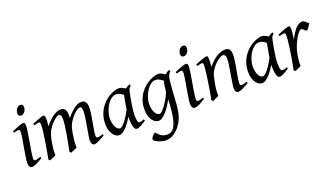

<svg xmlns="http://www.w3.org/2000/svg" viewBox="-75 -1236 3579 2065"><g transform="rotate(-20 1714.0 -203.5)"><path d="M222.2 -35.2Q199.2 -21.5 180.9 -11.2Q162.6 -1 147.5 6.1Q132.3 13.2 120.1 16.6Q107.9 20 97.2 20Q80.6 20 70.8 4.6Q61 -10.7 61 -37.1Q61 -51.8 64.7 -78.9Q68.4 -106 73.7 -138.9Q79.1 -171.9 85.4 -207.8Q91.8 -243.7 97.2 -276.1Q102.5 -308.6 106.2 -333.7Q109.9 -358.9 109.9 -371.1Q109.9 -382.3 108.4 -388.9Q106.9 -395.5 104.5 -398.7Q102.1 -401.9 98.1 -402.8Q94.2 -403.8 89.8 -403.8Q85.9 -403.8 77.9 -402.1Q69.8 -400.4 61.5 -397.9Q52.2 -395.5 41 -392.1L34.2 -410.2Q54.7 -419.4 75 -428Q95.2 -436.5 112.8 -442.9Q130.4 -449.2 143.6 -453.1Q156.7 -457 163.1 -457Q176.8 -457 182.4 -447.8Q188 -438.5 188 -416Q188 -401.9 184.3 -374.3Q180.7 -346.7 174.8 -312.5Q168.9 -278.3 162.6 -241Q156.2 -203.6 150.4 -169.4Q144.5 -135.3 140.9 -107.7Q137.2 -80.1 137.2 -65.9Q137.2 -50.8 140.4 -43.9Q143.6 -37.1 151.9 -37.1Q167 -37.1 180.9 -41Q194.8 -44.9 214.8 -53.2ZM235.4 -616.2Q235.4 -602.5 231.2 -589.1Q227.1 -575.7 219.2 -564.7Q211.4 -553.7 200.2 -546.9Q189 -540 175.3 -540Q160.2 -540 151.9 -548.8Q143.6 -557.6 143.6 -574.2Q143.6 -587.4 147.9 -600.8Q152.3 -614.3 160.2 -625.5Q168 -636.7 179 -643.8Q189.9 -650.9 203.6 -650.9Q218.8 -650.9 227.1 -641.8Q235.4 -632.8 235.4 -616.2Z M936 -35.2Q890.6 -8.8 860.8 5.6Q831.1 20 810.1 20Q795.9 20 785.9 4.6Q775.9 -10.7 775.9 -37.1Q775.9 -45.9 779.3 -67.9Q782.7 -89.8 787.6 -119.4Q792.5 -148.9 798.6 -182.6Q804.7 -216.3 809.6 -248.3Q814.5 -280.3 817.9 -307.6Q821.3 -335 821.3 -351.1Q821.3 -381.3 815.2 -394.3Q809.1 -407.2 800.3 -407.2Q791 -407.2 776.9 -400.6Q762.7 -394 745.6 -380.1Q728.5 -366.2 709.2 -344.5Q689.9 -322.8 670.9 -293Q660.2 -275.9 653.1 -259.3Q646 -242.7 641.4 -224.9Q636.7 -207 633.3 -187.3Q629.9 -167.5 626 -144Q619.1 -99.6 617.4 -67.9Q615.7 -36.1 617.2 -12.2Q610.4 -8.8 600.6 -4.6Q590.8 -0.5 580.6 3.9Q570.3 8.3 560.8 12.5Q551.3 16.6 544.9 20L529.3 4.9Q540 -44.9 550 -98.6Q560.1 -152.3 567.9 -200.4Q575.7 -248.5 580.3 -286.1Q585 -323.7 585 -341.8Q585 -378.9 577.4 -393.1Q569.8 -407.2 556.2 -407.2Q549.8 -407.2 536.6 -400.9Q523.4 -394.5 506.3 -380.6Q489.3 -366.7 470 -345.2Q450.7 -323.7 432.1 -293.9Q421.9 -278.3 414.8 -261.7Q407.7 -245.1 402.6 -226.8Q397.5 -208.5 393.3 -188Q389.2 -167.5 385.3 -144Q377.4 -99.6 375.2 -67.6Q373 -35.6 374 -12.2Q367.7 -8.8 358.2 -4.6Q348.6 -0.5 338.6 3.9Q328.6 8.3 319.3 12.5Q310.1 16.6 304.2 20L288.1 4.9Q294.9 -29.3 301.5 -66.7Q308.1 -104 314.2 -141.1Q320.3 -178.2 325.7 -213.6Q331.1 -249 335 -279.3Q338.9 -309.6 341.1 -333.3Q343.3 -356.9 343.3 -371.1Q343.3 -382.3 341.8 -388.9Q340.3 -395.5 337.6 -399.2Q335 -402.8 331.5 -403.8Q328.1 -404.8 324.2 -404.8Q319.3 -404.8 310.8 -402.8Q302.2 -400.9 293.5 -398.4Q283.2 -395.5 272 -392.1L266.1 -411.1Q286.6 -419.9 307.1 -428.2Q327.6 -436.5 345.2 -442.9Q362.8 -449.2 376 -453.1Q389.2 -457 395 -457Q402.3 -457 406.7 -454.6Q411.1 -452.1 413.3 -446Q415.5 -439.9 416.3 -429Q417 -418 417 -400.9Q417 -395.5 416.3 -387.5Q415.5 -379.4 414.8 -369.9Q414.1 -360.4 412.8 -350.1Q411.6 -339.8 411.1 -331.1Q439.9 -365.2 465.1 -389.4Q490.2 -413.6 512.9 -428.5Q535.6 -443.4 556.4 -450.2Q577.1 -457 597.2 -457Q615.2 -457 627.4 -449.7Q639.6 -442.4 646.5 -430.2Q653.3 -418 656.2 -402.6Q659.2 -387.2 659.2 -371.1Q659.2 -361.8 658.7 -354.2Q658.2 -346.7 657.2 -335.9Q685.5 -368.7 709.5 -391.6Q733.4 -414.6 754.2 -429.2Q774.9 -443.8 793.7 -450.4Q812.5 -457 831.1 -457Q845.2 -457 856.9 -452.4Q868.7 -447.8 877 -437.5Q885.3 -427.2 889.6 -410.9Q894 -394.5 894 -371.1Q894 -352.5 890.9 -326.4Q887.7 -300.3 882.8 -271Q877.9 -241.7 872.6 -210.9Q867.2 -180.2 862.3 -152.6Q857.4 -125 854.2 -102.3Q851.1 -79.6 851.1 -65.9Q851.1 -49.3 856 -43.7Q860.8 -38.1 869.1 -38.1Q883.3 -38.1 897.2 -41.7Q911.1 -45.4 931.2 -53.2Z M1261.7 -210.4Q1265.1 -232.4 1269.3 -256.1Q1273.4 -279.8 1277.6 -301.8Q1281.7 -323.7 1284.9 -342Q1288.1 -360.4 1290 -371.1Q1282.7 -377 1273.9 -383.1Q1265.1 -389.2 1255.1 -394.3Q1245.1 -399.4 1234.1 -402.6Q1223.1 -405.8 1211.4 -405.8Q1189 -405.8 1169.2 -394.8Q1149.4 -383.8 1132.6 -365.7Q1115.7 -347.7 1102.3 -324.5Q1088.9 -301.3 1079.6 -276.6Q1070.3 -252 1065.2 -228Q1060.1 -204.1 1060.1 -185.1Q1060.1 -153.3 1065.4 -127.9Q1070.8 -102.5 1080.1 -84.5Q1089.4 -66.4 1102.1 -56.6Q1114.7 -46.9 1129.4 -46.9Q1141.1 -46.9 1158 -61.8Q1174.8 -76.7 1193.1 -100.3Q1211.4 -124 1229.5 -153.1Q1247.6 -182.1 1261.7 -210.4ZM1407.2 -33.2Q1364.7 -5.4 1338.6 7.3Q1312.5 20 1298.3 20Q1289.6 20 1281.5 13.9Q1273.4 7.8 1267.1 -9Q1260.7 -25.9 1257.1 -55.7Q1253.4 -85.4 1253.4 -132.8Q1240.7 -110.4 1222.4 -83.7Q1204.1 -57.1 1183.1 -33.9Q1162.1 -10.7 1139.9 4.6Q1117.7 20 1097.2 20Q1081.1 20 1062.7 10.7Q1044.4 1.5 1029.1 -18.8Q1013.7 -39.1 1003.4 -71Q993.2 -103 993.2 -148.9Q993.2 -187.5 1002.2 -224.4Q1011.2 -261.2 1029.3 -294.9Q1047.4 -328.6 1073.5 -358.2Q1099.6 -387.7 1134.3 -411.1Q1147.5 -419.9 1163.3 -428.2Q1179.2 -436.5 1196 -442.9Q1212.9 -449.2 1229.5 -453.1Q1246.1 -457 1261.2 -457Q1271.5 -457 1281.2 -454.3Q1291 -451.7 1300 -447.3Q1309.1 -442.9 1317.4 -437.7Q1325.7 -432.6 1333 -427.7Q1344.2 -436 1356.9 -443.1Q1369.6 -450.2 1383.3 -457L1393.1 -439.9Q1384.8 -433.1 1379.4 -427.7Q1374 -422.4 1369.9 -415.3Q1365.7 -408.2 1362.8 -397.9Q1359.9 -387.7 1356.4 -371.1Q1349.1 -335.9 1342.5 -299.1Q1335.9 -262.2 1331.3 -229.5Q1326.7 -196.8 1324 -171.9Q1321.3 -147 1321.3 -136.2Q1321.3 -108.4 1323 -89.4Q1324.7 -70.3 1327.6 -58.8Q1330.6 -47.4 1335 -42.2Q1339.4 -37.1 1345.2 -37.1Q1355 -37.1 1368.4 -39.8Q1381.8 -42.5 1401.4 -50.8Z M1582.5 -46.9Q1592.8 -46.9 1610.4 -63.2Q1627.9 -79.6 1648.2 -106.9Q1668.5 -134.3 1689.2 -170.4Q1710 -206.5 1726.1 -246.1Q1728 -264.6 1730.2 -284.9Q1732.4 -305.2 1736.3 -328.1Q1737.8 -338.4 1740.5 -347.7Q1743.2 -356.9 1746.6 -365.2Q1739.3 -371.1 1730.5 -377.9Q1721.7 -384.8 1711.2 -391.1Q1700.7 -397.5 1688.5 -401.6Q1676.3 -405.8 1662.6 -405.8Q1640.1 -405.8 1620.1 -394.8Q1600.1 -383.8 1583.3 -365.7Q1566.4 -347.7 1553 -324.5Q1539.6 -301.3 1530 -276.6Q1520.5 -252 1515.4 -228Q1510.3 -204.1 1510.3 -185.1Q1510.3 -153.3 1516.1 -127.9Q1522 -102.5 1531.7 -84.5Q1541.5 -66.4 1554.7 -56.6Q1567.9 -46.9 1582.5 -46.9ZM1846.7 -439.9Q1830.1 -426.3 1820.6 -406.2Q1811 -386.2 1806.6 -351.1Q1799.8 -293 1796.6 -245.1Q1793.5 -197.3 1791.3 -155.5Q1789.1 -113.8 1785.9 -75.9Q1782.7 -38.1 1775.9 -0.5Q1767.1 50.3 1744.9 94.7Q1722.7 139.2 1692.1 172.4Q1661.6 205.6 1624.8 224.9Q1587.9 244.1 1549.8 244.1Q1529.3 244.1 1505.6 238Q1481.9 231.9 1461.9 223.1Q1441.9 214.4 1428.5 204.1Q1415 193.8 1415 185.1Q1415 176.8 1421.4 166.3Q1427.7 155.8 1436 146.7Q1444.3 137.7 1452.4 131.3Q1460.4 125 1463.9 125Q1467.8 125 1471.9 129.9Q1476.1 134.8 1482.2 141.8Q1488.3 148.9 1496.8 157.5Q1505.4 166 1517.6 173.1Q1529.8 180.2 1546.9 185.1Q1564 189.9 1586.9 189.9Q1634.3 189.9 1662.1 147.5Q1689.9 105 1704.1 23.4Q1708.5 -3.9 1711.2 -28.1Q1713.9 -52.2 1715.6 -75Q1717.3 -97.7 1718.3 -119.4Q1719.2 -141.1 1720.2 -164.1Q1704.6 -133.3 1683.8 -100.8Q1663.1 -68.4 1639.9 -41.5Q1616.7 -14.6 1592.8 2.7Q1568.8 20 1547.4 20Q1531.2 20 1512.9 10.7Q1494.6 1.5 1478.8 -18.8Q1462.9 -39.1 1452.6 -71Q1442.4 -103 1442.4 -148.9Q1442.4 -187.5 1451.2 -224.4Q1460 -261.2 1477.8 -294.7Q1495.6 -328.1 1522.5 -357.7Q1549.3 -387.2 1585.4 -411.1Q1599.1 -419.9 1614.7 -428.2Q1630.4 -436.5 1647 -442.9Q1663.6 -449.2 1679.9 -453.1Q1696.3 -457 1711.4 -457Q1722.2 -457 1732.4 -453.9Q1742.7 -450.7 1752.2 -445.8Q1761.7 -440.9 1770.3 -435.1Q1778.8 -429.2 1786.6 -424.3Q1797.9 -435.1 1810.3 -442.9Q1822.8 -450.7 1835.4 -457Z M2084.5 -35.2Q2061.5 -21.5 2043.2 -11.2Q2024.9 -1 2009.8 6.1Q1994.6 13.2 1982.4 16.6Q1970.2 20 1959.5 20Q1942.9 20 1933.1 4.6Q1923.3 -10.7 1923.3 -37.1Q1923.3 -51.8 1927 -78.9Q1930.7 -106 1936 -138.9Q1941.4 -171.9 1947.8 -207.8Q1954.1 -243.7 1959.5 -276.1Q1964.8 -308.6 1968.5 -333.7Q1972.2 -358.9 1972.2 -371.1Q1972.2 -382.3 1970.7 -388.9Q1969.2 -395.5 1966.8 -398.7Q1964.4 -401.9 1960.4 -402.8Q1956.5 -403.8 1952.1 -403.8Q1948.2 -403.8 1940.2 -402.1Q1932.1 -400.4 1923.8 -397.9Q1914.6 -395.5 1903.3 -392.1L1896.5 -410.2Q1917 -419.4 1937.3 -428Q1957.5 -436.5 1975.1 -442.9Q1992.7 -449.2 2005.9 -453.1Q2019 -457 2025.4 -457Q2039.1 -457 2044.7 -447.8Q2050.3 -438.5 2050.3 -416Q2050.3 -401.9 2046.6 -374.3Q2043 -346.7 2037.1 -312.5Q2031.2 -278.3 2024.9 -241Q2018.6 -203.6 2012.7 -169.4Q2006.8 -135.3 2003.2 -107.7Q1999.5 -80.1 1999.5 -65.9Q1999.5 -50.8 2002.7 -43.9Q2005.9 -37.1 2014.2 -37.1Q2029.3 -37.1 2043.2 -41Q2057.1 -44.9 2077.1 -53.2ZM2097.7 -616.2Q2097.7 -602.5 2093.5 -589.1Q2089.4 -575.7 2081.5 -564.7Q2073.7 -553.7 2062.5 -546.9Q2051.3 -540 2037.6 -540Q2022.5 -540 2014.2 -548.8Q2005.9 -557.6 2005.9 -574.2Q2005.9 -587.4 2010.3 -600.8Q2014.6 -614.3 2022.5 -625.5Q2030.3 -636.7 2041.3 -643.8Q2052.2 -650.9 2065.9 -650.9Q2081.1 -650.9 2089.4 -641.8Q2097.7 -632.8 2097.7 -616.2Z M2583.5 -35.2Q2539.1 -8.8 2508.1 5.6Q2477.1 20 2458.5 20Q2441.4 20 2431.9 4.6Q2422.4 -10.7 2422.4 -37.1Q2422.4 -45.9 2425.5 -68.6Q2428.7 -91.3 2433.6 -121.6Q2438.5 -151.9 2444.3 -186Q2450.2 -220.2 2455.1 -251Q2460 -281.7 2463.1 -306.2Q2466.3 -330.6 2466.3 -341.8Q2466.3 -378.9 2458.5 -393.6Q2450.7 -408.2 2429.2 -408.2Q2422.9 -408.2 2407 -400.4Q2391.1 -392.6 2371.1 -377Q2351.1 -361.3 2329.3 -337.9Q2307.6 -314.5 2289.6 -283.2Q2275.9 -259.8 2267.3 -227.1Q2258.8 -194.3 2250.5 -147Q2242.7 -103.5 2240.5 -72.3Q2238.3 -41 2239.3 -12.2Q2232.9 -8.8 2223.4 -4.6Q2213.9 -0.5 2203.9 3.9Q2193.8 8.3 2184.6 12.5Q2175.3 16.6 2169.4 20L2153.3 4.9Q2160.2 -27.3 2166.7 -64.9Q2173.3 -102.5 2179.4 -140.4Q2185.5 -178.2 2190.9 -215.1Q2196.3 -252 2200.2 -283Q2204.1 -314 2206.3 -337.4Q2208.5 -360.8 2208.5 -372.1Q2208.5 -383.3 2207.3 -389.9Q2206.1 -396.5 2203.9 -399.7Q2201.7 -402.8 2198.2 -403.8Q2194.8 -404.8 2190.4 -404.8Q2186 -404.8 2177.5 -402.8Q2168.9 -400.9 2160.2 -398.4Q2149.9 -395.5 2138.2 -392.1L2131.3 -411.1Q2151.9 -419.9 2172.6 -428.2Q2193.4 -436.5 2211.4 -442.9Q2229.5 -449.2 2242.9 -453.1Q2256.3 -457 2262.2 -457Q2269 -457 2272.9 -454.8Q2276.9 -452.6 2278.6 -446.8Q2280.3 -440.9 2280.8 -430.2Q2281.2 -419.4 2281.2 -401.9Q2281.2 -396.5 2280.8 -387.2Q2280.3 -377.9 2279.5 -367.4Q2278.8 -356.9 2277.8 -346.9Q2276.9 -336.9 2276.4 -331.1Q2302.7 -364.3 2329.6 -388.2Q2356.4 -412.1 2382.3 -427.5Q2408.2 -442.9 2432.4 -450Q2456.5 -457 2478.5 -457Q2493.7 -457 2505.6 -452.6Q2517.6 -448.2 2525.4 -438.2Q2533.2 -428.2 2537.4 -411.9Q2541.5 -395.5 2541.5 -372.1Q2541.5 -355 2538.3 -329.6Q2535.2 -304.2 2530.3 -274.7Q2525.4 -245.1 2519.5 -213.9Q2513.7 -182.6 2508.8 -154.3Q2503.9 -126 2500.7 -102.8Q2497.6 -79.6 2497.6 -65.9Q2497.6 -49.3 2502 -43.2Q2506.3 -37.1 2515.1 -37.1Q2526.4 -37.1 2541 -41Q2555.7 -44.9 2576.2 -53.2Z M2897 -210.4Q2900.4 -232.4 2904.5 -256.1Q2908.7 -279.8 2912.8 -301.8Q2917 -323.7 2920.2 -342Q2923.3 -360.4 2925.3 -371.1Q2918 -377 2909.2 -383.1Q2900.4 -389.2 2890.4 -394.3Q2880.4 -399.4 2869.4 -402.6Q2858.4 -405.8 2846.7 -405.8Q2824.2 -405.8 2804.4 -394.8Q2784.7 -383.8 2767.8 -365.7Q2751 -347.7 2737.5 -324.5Q2724.1 -301.3 2714.8 -276.6Q2705.6 -252 2700.4 -228Q2695.3 -204.1 2695.3 -185.1Q2695.3 -153.3 2700.7 -127.9Q2706.1 -102.5 2715.3 -84.5Q2724.6 -66.4 2737.3 -56.6Q2750 -46.9 2764.6 -46.9Q2776.4 -46.9 2793.2 -61.8Q2810.1 -76.7 2828.4 -100.3Q2846.7 -124 2864.7 -153.1Q2882.8 -182.1 2897 -210.4ZM3042.5 -33.2Q3000 -5.4 2973.9 7.3Q2947.8 20 2933.6 20Q2924.8 20 2916.7 13.9Q2908.7 7.8 2902.3 -9Q2896 -25.9 2892.3 -55.7Q2888.7 -85.4 2888.7 -132.8Q2876 -110.4 2857.7 -83.7Q2839.4 -57.1 2818.4 -33.9Q2797.4 -10.7 2775.1 4.6Q2752.9 20 2732.4 20Q2716.3 20 2698 10.7Q2679.7 1.5 2664.3 -18.8Q2648.9 -39.1 2638.7 -71Q2628.4 -103 2628.4 -148.9Q2628.4 -187.5 2637.5 -224.4Q2646.5 -261.2 2664.6 -294.9Q2682.6 -328.6 2708.7 -358.2Q2734.9 -387.7 2769.5 -411.1Q2782.7 -419.9 2798.6 -428.2Q2814.5 -436.5 2831.3 -442.9Q2848.1 -449.2 2864.7 -453.1Q2881.3 -457 2896.5 -457Q2906.7 -457 2916.5 -454.3Q2926.3 -451.7 2935.3 -447.3Q2944.3 -442.9 2952.6 -437.7Q2960.9 -432.6 2968.3 -427.7Q2979.5 -436 2992.2 -443.1Q3004.9 -450.2 3018.6 -457L3028.3 -439.9Q3020 -433.1 3014.6 -427.7Q3009.3 -422.4 3005.1 -415.3Q3001 -408.2 2998 -397.9Q2995.1 -387.7 2991.7 -371.1Q2984.4 -335.9 2977.8 -299.1Q2971.2 -262.2 2966.6 -229.5Q2961.9 -196.8 2959.2 -171.9Q2956.5 -147 2956.5 -136.2Q2956.5 -108.4 2958.3 -89.4Q2960 -70.3 2962.9 -58.8Q2965.8 -47.4 2970.2 -42.2Q2974.6 -37.1 2980.5 -37.1Q2990.2 -37.1 3003.7 -39.8Q3017.1 -42.5 3036.6 -50.8Z M3427.7 -415Q3421.9 -407.2 3414.8 -396Q3407.7 -384.8 3400.6 -374.3Q3393.6 -363.8 3387.2 -356.4Q3380.9 -349.1 3376 -349.1Q3366.7 -349.1 3360.1 -354.5Q3353.5 -359.9 3347.9 -366Q3342.3 -372.1 3336.7 -377.4Q3331.1 -382.8 3323.7 -382.8Q3311 -382.8 3294.2 -365.5Q3277.3 -348.1 3260.5 -320.1Q3243.7 -292 3228.3 -257.1Q3212.9 -222.2 3202.6 -187Q3197.3 -168.5 3193.1 -146.2Q3189 -124 3185.8 -100.6Q3182.6 -77.1 3181.2 -54.4Q3179.7 -31.7 3180.7 -12.2Q3174.3 -8.8 3164.8 -4.6Q3155.3 -0.5 3145.3 3.9Q3135.3 8.3 3126 12.5Q3116.7 16.6 3110.8 20L3094.7 4.9Q3102.1 -29.8 3108.9 -66.9Q3115.7 -104 3121.8 -140.9Q3127.9 -177.7 3133.1 -212.9Q3138.2 -248 3141.8 -278.3Q3145.5 -308.6 3147.7 -332.5Q3149.9 -356.4 3149.9 -371.1Q3149.9 -382.3 3148.2 -388.9Q3146.5 -395.5 3143.8 -398.7Q3141.1 -401.9 3137.5 -402.8Q3133.8 -403.8 3129.9 -403.8Q3125 -403.8 3116.7 -402.1Q3108.4 -400.4 3100.1 -397.9Q3090.3 -395.5 3079.6 -392.1L3072.8 -410.2Q3093.3 -419.4 3114 -428Q3134.8 -436.5 3152.8 -442.9Q3170.9 -449.2 3184.3 -453.1Q3197.8 -457 3203.6 -457Q3210.4 -457 3214.4 -454.6Q3218.3 -452.1 3220 -446Q3221.7 -439.9 3222.2 -429Q3222.7 -418 3222.7 -400.9Q3222.7 -395.5 3221.2 -382.8Q3219.7 -370.1 3217.8 -355.2Q3215.8 -340.3 3213.6 -325.7Q3211.4 -311 3210 -301.8Q3233.4 -350.1 3254.4 -380.4Q3275.4 -410.6 3294.2 -427.7Q3313 -444.8 3330.1 -450.9Q3347.2 -457 3362.8 -457Q3371.6 -457 3378.7 -452.1Q3385.7 -447.3 3393.1 -440.4Q3400.4 -433.6 3408.7 -426.5Q3417 -419.4 3427.7 -415Z"/></g></svg>

Font: Gentium Plus Am
Style: Italic
Weight: 400
Italic angle: -8°
Designer: J. Victor Gaultney, Annie Olsen, Iska Routamaa, Becca Hirsbrunner
Foundry: SIL International
Version: Version 5.000